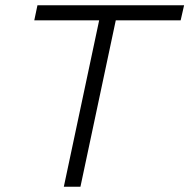

<svg xmlns="http://www.w3.org/2000/svg" viewBox="-20 -708 718 728"><path d="M222 0 356 -631H110L122 -688H678L665 -631H419L285 0Z"/></svg>

Font: Saira SemiExpanded Light
Style: Italic
Weight: 300
Width: 6
Italic angle: -12°
Designer: Hector Gatti with collaboration of the Omnibus-Type team
Foundry: Omnibus-Type
Version: Version 1.101